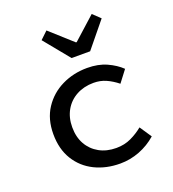

<svg xmlns="http://www.w3.org/2000/svg" viewBox="-138 -855 876 973"><g transform="rotate(-20 300.0 -369.0)"><path d="M345 12Q269 12 208 -18Q147 -48 111.5 -105.5Q76 -163 76 -244Q76 -325 114 -382.5Q152 -440 214.5 -470.5Q277 -501 351 -501Q411 -501 456 -480.5Q501 -460 531 -431L483 -368Q453 -392 422.5 -405.5Q392 -419 356 -419Q304 -419 263.5 -397Q223 -375 200.5 -335.5Q178 -296 178 -244Q178 -191 200 -152Q222 -113 261.5 -91Q301 -69 353 -69Q397 -69 433 -86Q469 -103 498 -127L541 -63Q500 -27 449.5 -7.5Q399 12 345 12ZM295 -575 183 -712 223 -750 343 -642H347L467 -750L507 -712L395 -575Z"/></g></svg>

Font: Source Code Pro ExtraLight Medium
Style: Regular
Weight: 500
Monospace: yes
Version: Version 1.018;hotconv 1.0.116;makeotfexe 2.5.65601